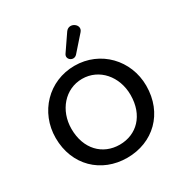

<svg xmlns="http://www.w3.org/2000/svg" viewBox="-206 -1074 1190 1244"><g transform="rotate(-30 389.0 -452.0)"><path d="M389 10C582 10 728 -127 728 -334C728 -525 582 -678 389 -678C195 -678 50 -525 50 -333C50 -128 196 10 389 10ZM389 -88C262 -88 168 -182 168 -333C168 -471 262 -580 389 -580C517 -580 610 -471 610 -333C610 -181 516 -88 389 -88ZM434 -735 532 -846C571 -889 495 -944 460 -894L378 -774C355 -740 404 -703 434 -735Z"/></g></svg>

Font: SN Pro Medium
Style: Regular
Weight: 500
Designer: Tobias Whetton
Foundry: Supernotes
Version: Version 1.003;Glyphs 3.3 (3324)